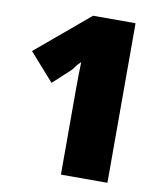

<svg xmlns="http://www.w3.org/2000/svg" viewBox="-81 -780 720 846"><g transform="rotate(10 279.0 -357.0)"><path d="M457 0H249V-353Q249 -363 249 -389Q249 -415 249.5 -447Q250 -479 251 -504Q235 -489 228 -478Q221 -467 212 -459L138 -391L29 -514L267 -714H457Z"/></g></svg>

Font: Noto Sans Display Black
Style: Regular
Weight: 900
Designer: Monotype Design Team
Foundry: Monotype Imaging Inc.
Version: Version 2.003